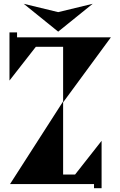

<svg xmlns="http://www.w3.org/2000/svg" viewBox="-20 -971 635 1013"><path d="M287 -804 105 -951 287 -907 469 -951ZM313 -50H376L516 -228V22H476V0H33L313 -436V-724H169L30 -546V-800H70V-774H565L313 -431Z"/></svg>

Font: Chokokutai
Style: Regular
Weight: 400
Designer: 108号,108go
Foundry: Font Zone 108
Version: Version 1.000; ttfautohint (v1.8.3)